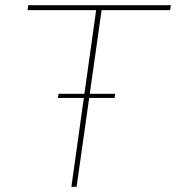

<svg xmlns="http://www.w3.org/2000/svg" viewBox="-20 -717 676 737"><path d="M254 0 349 -678H86L88 -697H636L633 -678H370L274 0ZM202 -341 205 -357H422L420 -341Z"/></svg>

Font: Hanken Grotesk Thin
Style: Italic
Weight: 250
Italic angle: -8°
Designer: Alfredo Marco Pradil
Foundry: Hanken Design Co.
Version: Version 3.013